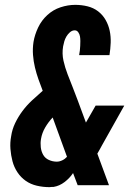

<svg xmlns="http://www.w3.org/2000/svg" viewBox="-20 -763 540 791"><path d="M184 8Q157 8 131.5 2Q106 -4 86 -18Q66 -32 52 -53Q38 -74 31.5 -98.5Q25 -123 23 -149.5Q21 -176 26 -202Q30 -230 42.5 -256Q55 -282 72.5 -305.5Q90 -329 111.5 -349Q133 -369 156 -389Q147 -412 138.5 -436Q130 -460 124 -485Q118 -510 116 -536.5Q114 -563 118 -590Q123 -620 137 -649.5Q151 -679 175 -701Q199 -723 229.5 -733Q260 -743 290 -743Q290 -743 290 -743Q290 -743 290 -743Q316 -743 340.5 -737Q365 -731 384 -716.5Q403 -702 415 -681Q427 -660 432 -636Q437 -612 436 -586.5Q435 -561 431 -536H306Q308 -545 309 -555Q310 -565 310.5 -574.5Q311 -584 311 -594Q311 -604 309.5 -613Q308 -622 302.5 -630Q297 -638 288 -638Q277 -638 268 -630Q259 -622 253.5 -612.5Q248 -603 245 -593Q242 -583 240 -572Q235 -542 241.5 -513Q248 -484 258.5 -457Q269 -430 279.5 -403.5Q290 -377 300 -350L334 -258L374 -328H492L400 -164Q396 -156 391 -147.5Q386 -139 381 -130L429 0H300L281 -50Q267 -29 246 -13Q225 3 201 7H195ZM214 -97Q225 -97 236.5 -102.5Q248 -108 256 -117L197 -279Q179 -260 166 -237.5Q153 -215 149 -191Q146 -174 148 -156.5Q150 -139 158 -125Q166 -111 181.5 -104Q197 -97 214 -97Z"/></svg>

Font: Iosevka SS04 Extrabold
Style: Italic
Weight: 800
Italic angle: -9°
Monospace: yes
Designer: Belleve Invis
Foundry: Belleve Invis
Version: Version 19.0.0; ttfautohint (v1.8.4)